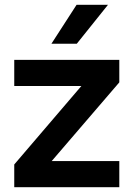

<svg xmlns="http://www.w3.org/2000/svg" viewBox="-20 -775 553 795"><path d="M39 0V-94L317 -419H39V-527H474V-434L194 -108H474V0ZM193 -594 297 -755H427L298 -594Z"/></svg>

Font: Onest SemiBold
Style: Regular
Weight: 600
Designer: Dmitri Voloshin, Andrey Kudryavtsev
Foundry: Dmitri Voloshin, Andrey Kudryavtsev
Version: Version 1.000;gftools[0.9.33]